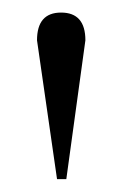

<svg xmlns="http://www.w3.org/2000/svg" viewBox="-20 -682 194 304"><path d="M115.2 -618.2 85 -398.4H70.3L38.6 -618.2Q38.6 -662.1 76.7 -662.1Q115.2 -662.1 115.2 -618.2Z"/></svg>

Font: Annapurna SIL
Style: Regular
Weight: 400
Designer: Peter Martin, Annie Olsen
Foundry: SIL International
Version: Version 2.000